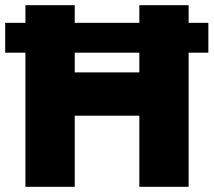

<svg xmlns="http://www.w3.org/2000/svg" viewBox="-20 -720 825 740"><path d="M78 -517H0V-632H78V-700H268V-632H517V-700H707V-632H783V-517H707V0H517V-274H268V0H78ZM517 -441V-517H268V-441Z"/></svg>

Font: Chess Sans ExtraBold
Style: Regular
Weight: 800
Designer: Wolf Bōese
Foundry: Wolf Bōese
Version: Version 7.223